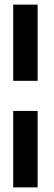

<svg xmlns="http://www.w3.org/2000/svg" viewBox="-20 -731 231 829"><path d="M37 78H142.5V-252H37ZM37 -382H142.5V-711H37Z"/></svg>

Font: Anybody SemiExpanded Medium
Style: Regular
Weight: 500
Width: 6
Version: Version 1.113;gftools[0.9.25]